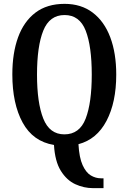

<svg xmlns="http://www.w3.org/2000/svg" viewBox="-20 -745 668 996"><path d="M463 231Q415 231 370.5 210.5Q326 190 295.5 141Q265 92 260 7Q151 -11 97.5 -109Q44 -207 44 -359Q44 -470 74 -552Q104 -634 164 -679.5Q224 -725 315 -725Q401 -725 461 -679.5Q521 -634 552 -551.5Q583 -469 583 -358Q583 -214 532.5 -118Q482 -22 387 3Q391 73 408.5 111.5Q426 150 451 165Q476 180 504 180H517V231ZM314 -48Q393 -48 424.5 -130Q456 -212 456 -358Q456 -505 424.5 -586Q393 -667 315 -667Q237 -667 204.5 -586Q172 -505 172 -358Q172 -212 204.5 -130Q237 -48 314 -48Z"/></svg>

Font: Noto Serif Khmer ExtraCondensed SemiBold
Style: Regular
Weight: 600
Width: 2
Designer: Danh Hong and the Monotype Design Team
Foundry: Monotype Imaging Inc.
Version: Version 2.004; ttfautohint (v1.8.4.7-5d5b)